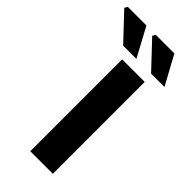

<svg xmlns="http://www.w3.org/2000/svg" viewBox="-370 -909 962 962"><g transform="rotate(45 110.5 -428.5)"><path d="M74 0V-651H234V0ZM29 -703 -101 -841 -92 -857H40L123 -703ZM227 -703 97 -841 106 -857H238L322 -703Z"/></g></svg>

Font: Source Sans 3 ExtraBold
Style: Regular
Weight: 800
Designer: Paul D. Hunt
Foundry: Adobe
Version: Version 3.052;hotconv 1.1.0;makeotfexe 2.6.0